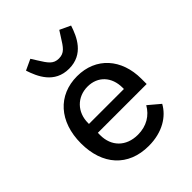

<svg xmlns="http://www.w3.org/2000/svg" viewBox="-218 -898 1036 1036"><g transform="rotate(-45 300.0 -380.5)"><path d="M310.7 12.1C415.5 12.1 488.3 -35.2 522.4 -97.7L456.3 -153.4C427.6 -103.3 378.6 -72.1 312.1 -72.1C221.2 -72.1 166.2 -131 166.2 -213.8V-232.6H538.7V-272.7C538.7 -423.7 446.7 -528.1 302.9 -528.1C158 -528.1 61.4 -422.9 61.4 -256.7C61.4 -93 154.1 12.1 310.7 12.1ZM129.3 -744C150.6 -679.3 190 -586.6 301.5 -586.6C412.6 -586.6 452.4 -679.3 473.4 -744L411.9 -772.7L390.6 -739.3C359.7 -690 343.8 -664.4 301.5 -664.4C259.2 -664.4 242.9 -690 212 -739.3L191.1 -772.7ZM166.2 -300.4V-307.5C166.2 -389.6 223.4 -448.5 303.3 -448.5C381.4 -448.5 432.9 -393.1 432.9 -310.4V-300.4Z"/></g></svg>

Font: Margiela Mono Medium
Style: Regular
Weight: 500
Designer: Mike Abbink, Paul van der Laan, Pieter van Rosmalen
Foundry: Bold Monday
Version: Version 2.003 2021